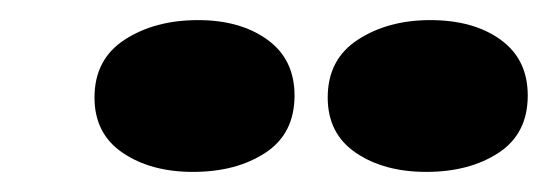

<svg xmlns="http://www.w3.org/2000/svg" viewBox="-20 -763 545 191"><path d="M172 -592Q130 -592 102 -611Q74 -630 74 -666Q74 -704 104 -723.5Q134 -743 177 -743Q219 -743 246 -723.5Q273 -704 273 -668Q273 -630 244 -611Q215 -592 172 -592ZM404 -592Q362 -592 334 -611Q306 -630 306 -666Q306 -704 336 -723.5Q366 -743 408 -743Q451 -743 478 -723.5Q505 -704 505 -668Q505 -630 476 -611Q447 -592 404 -592Z"/></svg>

Font: Sansita Swashed Light
Style: Bold
Weight: 700
Version: Version 1.003